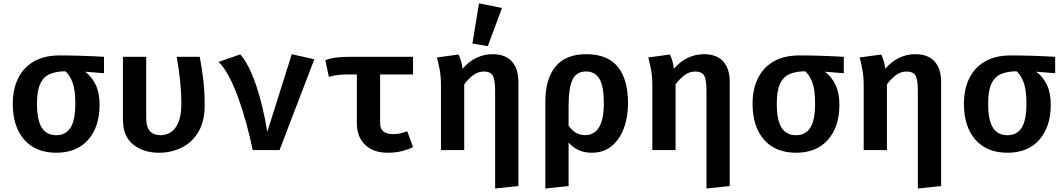

<svg xmlns="http://www.w3.org/2000/svg" viewBox="-20 -874 6194 1118"><path d="M327.7 -551.3Q387.7 -551.3 458.5 -549Q529.2 -546.7 585.6 -543.1V-447.7L475.4 -456.4Q513.8 -428.7 536.9 -381Q560 -333.3 560 -265.1Q560 -135.9 493.6 -60.3Q427.2 15.4 307.7 15.4Q187.7 15.4 121 -60.8Q54.4 -136.9 54.4 -269.7Q54.4 -354.4 85.4 -417.7Q116.4 -481 177.2 -516.2Q237.9 -551.3 327.7 -551.3ZM195.4 -269.7Q195.4 -174.4 223.3 -130.5Q251.3 -86.7 307.7 -86.7Q363.1 -86.7 390.8 -130.5Q418.5 -174.4 418.5 -270.3Q418.5 -351.3 402.3 -394.1Q386.2 -436.9 361 -459Q308.2 -458.5 271.3 -443.3Q234.4 -428.2 214.9 -387.4Q195.4 -346.7 195.4 -269.7Z M1143.1 -543.1Q1155.4 -479.5 1163.6 -411.3Q1171.8 -343.1 1171.8 -262.1Q1171.8 -165.6 1134.4 -104.4Q1096.9 -43.1 1036.4 -13.8Q975.9 15.4 906.7 15.4Q814.4 15.4 755.1 -32.8Q695.9 -81 695.9 -177.4V-543.1H831.3V-186.7Q831.3 -133.8 853.1 -110.3Q874.9 -86.7 914.9 -86.7Q947.2 -86.7 974.6 -104.1Q1002.1 -121.5 1019 -161.8Q1035.9 -202.1 1035.9 -270.8Q1035.9 -334.4 1028.7 -404.1Q1021.5 -473.8 1008.7 -543.1Z M1451.8 0Q1435.4 -78.5 1413.8 -157.2Q1392.3 -235.9 1366.7 -306.2Q1341 -376.4 1312.3 -430.5Q1283.6 -484.6 1252.3 -513.3L1379 -557.4Q1430.8 -497.4 1471 -378.7Q1511.3 -260 1536.4 -106.2L1679 -558.5L1810.3 -528.7L1607.7 0Z M2385.1 -543.1V-440.5H2193.3V-157.4Q2193.3 -122.6 2214.1 -107.7Q2234.9 -92.8 2269.2 -92.8Q2290.8 -92.8 2311.8 -97.7Q2332.8 -102.6 2351.3 -109.7L2385.1 -17.4Q2360.5 -4.6 2322.6 5.4Q2284.6 15.4 2237.9 15.4Q2153.8 15.4 2105.9 -31Q2057.9 -77.4 2057.9 -156.9V-440.5H2010.3Q1982.6 -440.5 1954.1 -437.9Q1925.6 -435.4 1894.9 -426.7L1874.4 -523.6Q1902.6 -534.4 1935.6 -538.7Q1968.7 -543.1 2011.8 -543.1Z M2847.7 -558.5Q2922.6 -558.5 2960.5 -516.2Q2998.5 -473.8 2998.5 -397.4V209.2L2863.1 223.6V-344.6Q2863.1 -406.2 2850.5 -431.8Q2837.9 -457.4 2795.9 -457.4Q2763.1 -457.4 2734.4 -435.6Q2705.6 -413.8 2683.1 -382.6V0H2547.7V-381.5Q2547.7 -427.2 2540 -469Q2532.3 -510.8 2524.1 -539.5L2649.7 -556.4Q2657.4 -543.1 2664.1 -519.7Q2670.8 -496.4 2673.3 -473.8Q2709.7 -516.4 2754.6 -537.4Q2799.5 -558.5 2847.7 -558.5ZM2769.2 -854.4 2903.1 -827.7 2820.5 -605.1 2730.8 -620.5Z M3394.4 -558.5Q3517.4 -558.5 3577.2 -485.1Q3636.9 -411.8 3636.9 -272.8Q3636.9 -192.8 3612.8 -127.4Q3588.7 -62.1 3541.5 -23.3Q3494.4 15.4 3425.6 15.4Q3342.1 15.4 3290.8 -44.1V209.2L3155.4 223.6V-280.5Q3155.4 -414.9 3214.9 -486.7Q3274.4 -558.5 3394.4 -558.5ZM3392.3 -457.9Q3335.9 -457.9 3313.3 -409.2Q3290.8 -360.5 3290.8 -257.4V-142.6Q3327.7 -87.2 3387.2 -87.2Q3440 -87.2 3467.9 -132.3Q3495.9 -177.4 3495.9 -271.3Q3495.9 -373.8 3469.7 -415.9Q3443.6 -457.9 3392.3 -457.9Z M4078.5 -558.5Q4153.3 -558.5 4191.3 -516.2Q4229.2 -473.8 4229.2 -397.4V209.2L4093.8 223.6V-344.6Q4093.8 -406.2 4081.3 -431.8Q4068.7 -457.4 4026.7 -457.4Q3993.8 -457.4 3965.1 -435.6Q3936.4 -413.8 3913.8 -382.6V0H3778.5V-381.5Q3778.5 -427.2 3770.8 -469Q3763.1 -510.8 3754.9 -539.5L3880.5 -556.4Q3888.2 -543.1 3894.9 -519.7Q3901.5 -496.4 3904.1 -473.8Q3940.5 -516.4 3985.4 -537.4Q4030.3 -558.5 4078.5 -558.5Z M4635.4 -551.3Q4695.4 -551.3 4766.2 -549Q4836.9 -546.7 4893.3 -543.1V-447.7L4783.1 -456.4Q4821.5 -428.7 4844.6 -381Q4867.7 -333.3 4867.7 -265.1Q4867.7 -135.9 4801.3 -60.3Q4734.9 15.4 4615.4 15.4Q4495.4 15.4 4428.7 -60.8Q4362.1 -136.9 4362.1 -269.7Q4362.1 -354.4 4393.1 -417.7Q4424.1 -481 4484.9 -516.2Q4545.6 -551.3 4635.4 -551.3ZM4503.1 -269.7Q4503.1 -174.4 4531 -130.5Q4559 -86.7 4615.4 -86.7Q4670.8 -86.7 4698.5 -130.5Q4726.2 -174.4 4726.2 -270.3Q4726.2 -351.3 4710 -394.1Q4693.8 -436.9 4668.7 -459Q4615.9 -458.5 4579 -443.3Q4542.1 -428.2 4522.6 -387.4Q4503.1 -346.7 4503.1 -269.7Z M5309.2 -558.5Q5384.1 -558.5 5422.1 -516.2Q5460 -473.8 5460 -397.4V209.2L5324.6 223.6V-344.6Q5324.6 -406.2 5312.1 -431.8Q5299.5 -457.4 5257.4 -457.4Q5224.6 -457.4 5195.9 -435.6Q5167.2 -413.8 5144.6 -382.6V0H5009.2V-381.5Q5009.2 -427.2 5001.5 -469Q4993.8 -510.8 4985.6 -539.5L5111.3 -556.4Q5119 -543.1 5125.6 -519.7Q5132.3 -496.4 5134.9 -473.8Q5171.3 -516.4 5216.2 -537.4Q5261 -558.5 5309.2 -558.5Z M5866.2 -551.3Q5926.2 -551.3 5996.9 -549Q6067.7 -546.7 6124.1 -543.1V-447.7L6013.8 -456.4Q6052.3 -428.7 6075.4 -381Q6098.5 -333.3 6098.5 -265.1Q6098.5 -135.9 6032.1 -60.3Q5965.6 15.4 5846.2 15.4Q5726.2 15.4 5659.5 -60.8Q5592.8 -136.9 5592.8 -269.7Q5592.8 -354.4 5623.8 -417.7Q5654.9 -481 5715.6 -516.2Q5776.4 -551.3 5866.2 -551.3ZM5733.8 -269.7Q5733.8 -174.4 5761.8 -130.5Q5789.7 -86.7 5846.2 -86.7Q5901.5 -86.7 5929.2 -130.5Q5956.9 -174.4 5956.9 -270.3Q5956.9 -351.3 5940.8 -394.1Q5924.6 -436.9 5899.5 -459Q5846.7 -458.5 5809.7 -443.3Q5772.8 -428.2 5753.3 -387.4Q5733.8 -346.7 5733.8 -269.7Z"/></svg>

Font: Fira Code SemiBold
Style: Regular
Weight: 600
Designer: Carrois Corporate, Edenspiekermann AG, Nikita Prokopov
Foundry: Carrois Corporate, Edenspiekermann AG, Nikita Prokopov
Version: Version 6.002